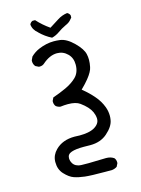

<svg xmlns="http://www.w3.org/2000/svg" viewBox="-132 -847 764 1044"><g transform="rotate(-15 250.0 -325.0)"><path d="M350.6 51.3Q280.8 53.7 251.2 53.7Q221.7 53.7 211.4 53.2Q201.2 52.7 194.3 50.8Q167.5 43.9 158.2 16.6Q155.8 7.3 155.8 0Q155.8 -22.5 180.2 -30.8Q203.6 -39.1 249.5 -39.1Q262.2 -39.1 272 -38.8Q281.7 -38.6 286.6 -38.6Q344.2 -38.6 381.8 -71.3Q422.9 -106.9 428.2 -143.1Q430.2 -154.3 430.2 -165.5Q430.2 -190.9 420.9 -216.3Q407.2 -252.4 381.3 -282.2Q355.5 -312.5 322.3 -339.4L318.8 -342.3Q346.7 -369.6 361.8 -388.7Q390.6 -424.3 395 -449.2Q399.4 -470.7 399.4 -488.3Q399.4 -505.9 396 -520.5Q389.6 -551.3 350.6 -589.8Q311.5 -628.4 275.4 -633.3Q256.8 -635.7 240.2 -635.7Q197.8 -635.7 154.3 -617.2Q127.9 -606 106.9 -585.4L98.1 -566.4Q97.7 -564 97.7 -561.5Q97.7 -543.9 108.4 -531.7L126 -522.9Q128.4 -522.5 130.9 -522.5Q147 -522.5 157.2 -531.7Q198.7 -568.4 240.2 -568.4Q274.4 -568.4 299.3 -543.5Q322.8 -520 322.8 -482.4Q322.8 -437.5 295.4 -411.6Q270 -387.7 233.9 -371.1Q197.8 -354.5 159.2 -341.3L150.9 -324.2Q150.4 -321.8 150.4 -319.3Q150.4 -303.7 159.2 -293Q169.9 -284.7 183.6 -282.7Q206.5 -285.6 225.6 -285.6Q270.5 -285.6 293 -269Q335.4 -238.3 349.6 -207Q357.4 -189.9 358.9 -170.9Q358.9 -168.9 358.9 -167Q358.9 -139.2 326.7 -120.6Q298.3 -104.5 244.1 -104.5L215.3 -105.5Q147 -105.5 106.9 -64.9Q80.1 -38.1 78.6 -2.9Q78.6 0 78.6 2.9Q78.6 43 103 69.3Q129.4 97.7 153.8 106Q178.7 114.7 212.9 118.7Q247.1 122.6 327.6 122.6Q345.7 122.6 365.7 122.6Q381.8 120.6 394 112.3L402.8 94.7Q403.3 92.3 403.3 89.8Q403.3 74.2 394.5 64Q376.5 51.3 350.6 51.3ZM157.2 -772.9Q146 -768.1 141.1 -756.8Q143.6 -726.6 170.9 -704.6Q170.9 -704.6 170.9 -704.1Q201.2 -674.3 236.8 -656.7Q260.3 -662.6 280.3 -677Q300.3 -691.4 325.2 -703.1Q335.4 -707.5 342.3 -712.2Q349.1 -716.8 353.5 -721.7Q360.8 -729 365.7 -735.8V-749Q360.8 -759.8 350.1 -765.1Q320.3 -761.2 295.2 -744.9Q270 -728.5 242.2 -711.4Q203.1 -738.3 171.9 -772.9Z"/></g></svg>

Font: Bakudai
Style: Light
Weight: 300
Version: Version 1.48